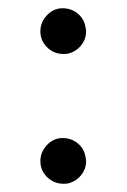

<svg xmlns="http://www.w3.org/2000/svg" viewBox="-20 -450 308 466"><path d="M132 -115Q152 -115 167.5 -103Q183 -91 187 -72Q189 -62 189 -59Q189 -40 177 -25Q165 -10 146 -5Q142 -4 134 -4Q111 -4 94.5 -20Q78 -36 78 -59Q78 -81 94 -98Q110 -115 132 -115ZM132 -430Q152 -430 167.5 -418Q183 -406 187 -387Q189 -377 189 -374Q189 -355 177 -340Q165 -325 146 -320Q142 -319 134 -319Q111 -319 94.5 -335Q78 -351 78 -374Q78 -396 94 -413Q110 -430 132 -430Z"/></svg>

Font: Ibarra Real Nova
Style: Regular
Weight: 400
Designer: Jose Maria Ribagorda & Octavio Pardo
Foundry: Jose Maria Ribagorda
Version: Version 1.014